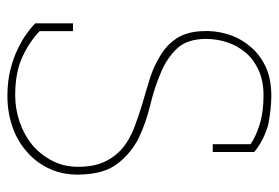

<svg xmlns="http://www.w3.org/2000/svg" viewBox="-137 -607 752 518"><g transform="rotate(90 239.0 -348.0)"><path d="M390 -45Q419 -70 435.5 -106Q452 -142 451 -186Q450 -252 422 -288.5Q394 -325 353 -346Q311 -366 263 -377.5Q215 -389 176 -406Q137 -422 111 -449.5Q85 -477 85 -528Q85 -558 94.5 -586Q104 -614 123 -636Q141 -657 170 -670Q199 -683 237 -683Q283 -683 316 -672.5Q349 -662 369 -648V-546H390V-658Q373 -672 353.5 -681.5Q334 -691 315 -696Q294 -700 274.5 -702Q255 -704 239 -704Q191 -704 157.5 -687.5Q124 -671 103 -644Q81 -617 71.5 -583.5Q62 -550 64 -517Q66 -474 84.5 -447Q103 -420 131 -404Q158 -387 191.5 -376.5Q225 -366 260 -356Q293 -346 323.5 -334.5Q354 -323 378 -304Q402 -284 416 -255Q430 -226 430 -183Q430 -144 413.5 -112.5Q397 -81 371 -59Q344 -37 309 -25Q274 -13 237 -13Q176 -13 134.5 -32Q93 -51 64 -79V-169H43V-67Q53 -57 70 -44.5Q87 -32 112 -20Q136 -8 168 0Q200 8 239 8Q283 8 322 -5.5Q361 -19 390 -45Z"/></g></svg>

Font: Josefin Slab ExtraLight
Style: Regular
Weight: 250
Designer: Santiago Orozco
Foundry: Typemade
Version: Version 2.000